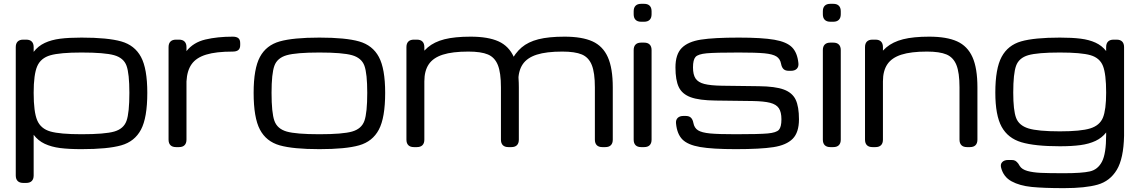

<svg xmlns="http://www.w3.org/2000/svg" viewBox="-20 -770 5968 1005"><path d="M156.2 -64.5V-498.5Q179.2 -528.8 214.1 -545.2Q249 -561.5 294.9 -567.4Q340.8 -573.2 406.7 -573.2Q543.9 -573.2 614.5 -553.2Q685.1 -533.2 718 -471.9Q751 -410.6 751 -284.2Q751 -153.8 718 -91.6Q685.1 -29.3 614.7 -9.3Q544.4 10.7 406.7 10.7Q340.3 10.7 294.7 4.9Q249 -1 214.1 -17.3Q179.2 -33.7 156.2 -64.5ZM406.7 -67.4Q528.8 -67.4 578.1 -81.5Q627.4 -95.7 642.3 -137.7Q657.2 -179.7 657.2 -284.2Q657.2 -384.8 642.3 -425.8Q627.4 -466.8 577.6 -481Q527.8 -495.1 406.7 -495.1Q294.4 -495.1 243.9 -480.7Q193.4 -466.3 174.8 -423.3Q156.2 -380.4 156.2 -284.2Q156.2 -184.1 174.8 -140.1Q193.4 -96.2 243.7 -81.8Q293.9 -67.4 406.7 -67.4ZM156.2 -523.4V148.4Q156.2 167.5 146.2 177.5Q136.2 187.5 117.2 187.5H101.6Q82.5 187.5 72.5 177.5Q62.5 167.5 62.5 148.4V-523.4Q62.5 -542.5 72.5 -552.5Q82.5 -562.5 101.6 -562.5H117.2Q136.2 -562.5 146.2 -552.5Q156.2 -542.5 156.2 -523.4Z M862.3 -39.1V-523.4Q862.3 -542.5 872.3 -552.5Q882.3 -562.5 901.4 -562.5H917Q936 -562.5 946 -552.5Q956.1 -542.5 956.1 -523.4V-39.1Q956.1 -20 946 -10Q936 0 917 0H901.4Q882.3 0 872.3 -10Q862.3 -20 862.3 -39.1ZM1198.2 -500Q1110.8 -500 1059.1 -484.1Q1007.3 -468.3 983.2 -434.3Q959 -400.4 956.1 -343.8V-502.4Q992.2 -548.3 1055.2 -563.2Q1118.2 -578.1 1198.2 -578.1Q1217.8 -578.1 1227.5 -570.3Q1237.3 -562.5 1237.3 -543.9V-534.2Q1237.3 -516.1 1227.5 -508.1Q1217.8 -500 1198.2 -500Z M1307.6 -284.2Q1307.6 -410.6 1340.6 -471.9Q1373.5 -533.2 1444.1 -553.2Q1514.6 -573.2 1651.9 -573.2Q1789.1 -573.2 1859.6 -553.2Q1930.2 -533.2 1963.1 -471.9Q1996.1 -410.6 1996.1 -284.2Q1996.1 -153.8 1963.1 -91.6Q1930.2 -29.3 1859.9 -9.3Q1789.6 10.7 1651.9 10.7Q1514.2 10.7 1443.8 -9.3Q1373.5 -29.3 1340.6 -91.6Q1307.6 -153.8 1307.6 -284.2ZM1651.9 -495.1Q1530.8 -495.1 1481 -481Q1431.2 -466.8 1416.3 -425.8Q1401.4 -384.8 1401.4 -284.2Q1401.4 -179.7 1416.3 -137.7Q1431.2 -95.7 1480.5 -81.5Q1529.8 -67.4 1651.9 -67.4Q1773.9 -67.4 1823.2 -81.5Q1872.6 -95.7 1887.5 -137.7Q1902.3 -179.7 1902.3 -284.2Q1902.3 -384.8 1887.5 -425.8Q1872.6 -466.8 1822.8 -481Q1772.9 -495.1 1651.9 -495.1Z M2107.4 -39.1V-523.4Q2107.4 -542.5 2117.4 -552.5Q2127.4 -562.5 2146.5 -562.5H2162.1Q2181.2 -562.5 2191.2 -552.5Q2201.2 -542.5 2201.2 -523.4V-39.1Q2201.2 -20 2191.2 -10Q2181.2 0 2162.1 0H2146.5Q2127.4 0 2117.4 -10Q2107.4 -20 2107.4 -39.1ZM2602.1 -39.1V-312.5Q2602.1 -389.6 2585.9 -429.7Q2569.8 -469.7 2533.9 -484.9Q2498 -500 2431.6 -500Q2348.1 -500 2297.9 -483.9Q2247.6 -467.8 2224.4 -433.6Q2201.2 -399.4 2201.2 -343.8L2160.2 -443.8Q2184.6 -492.7 2218.8 -521.7Q2252.9 -550.8 2306.6 -564.5Q2360.4 -578.1 2443.4 -578.1Q2534.7 -578.1 2589.4 -553.5Q2644 -528.8 2669.9 -470.9Q2695.8 -413.1 2695.8 -312.5V-39.1Q2695.8 -20 2685.8 -10Q2675.8 0 2656.7 0H2641.1Q2622.1 0 2612.1 -10Q2602.1 -20 2602.1 -39.1ZM3093.8 -39.1V-312.5Q3093.8 -389.6 3077.6 -429.7Q3061.5 -469.7 3025.6 -484.9Q2989.7 -500 2923.3 -500Q2839.8 -500 2789.6 -483.9Q2739.3 -467.8 2716.1 -433.6Q2692.9 -399.4 2692.9 -343.8L2651.9 -443.8Q2676.3 -492.7 2710.4 -521.7Q2744.6 -550.8 2798.3 -564.5Q2852.1 -578.1 2935.1 -578.1Q3026.4 -578.1 3081.1 -553.5Q3135.7 -528.8 3161.6 -470.9Q3187.5 -413.1 3187.5 -312.5V-39.1Q3187.5 -20 3177.5 -10Q3167.5 0 3148.4 0H3132.8Q3113.8 0 3103.8 -10Q3093.8 -20 3093.8 -39.1Z M3335.9 -546.9H3351.6Q3370.6 -546.9 3380.6 -536.9Q3390.6 -526.9 3390.6 -507.8V-39.1Q3390.6 -20 3380.6 -10Q3370.6 0 3351.6 0H3335.9Q3316.9 0 3306.9 -10Q3296.9 -20 3296.9 -39.1V-507.8Q3296.9 -526.9 3306.9 -536.9Q3316.9 -546.9 3335.9 -546.9ZM3335.9 -750H3351.6Q3370.6 -750 3380.6 -740Q3390.6 -730 3390.6 -710.9V-695.3Q3390.6 -676.3 3380.6 -666.3Q3370.6 -656.2 3351.6 -656.2H3335.9Q3316.9 -656.2 3306.9 -666.3Q3296.9 -676.3 3296.9 -695.3V-710.9Q3296.9 -730 3306.9 -740Q3316.9 -750 3335.9 -750Z M3518.6 -123.5Q3516.6 -142.1 3527.1 -152.6Q3537.6 -163.1 3557.1 -163.1H3569.3Q3586.9 -163.1 3596.4 -154.1Q3606 -145 3609.4 -126.5Q3614.3 -100.1 3633.8 -87.9Q3653.3 -75.7 3696.8 -71.5Q3740.2 -67.4 3831.1 -67.4Q3953.6 -67.4 3998.8 -71.5Q4043.9 -75.7 4057.1 -90.6Q4070.3 -105.5 4070.3 -145.5Q4070.3 -183.1 4056.9 -203.4Q4043.5 -223.6 4011.2 -231.9Q3979 -240.2 3918.9 -241.2L3726.1 -243.7Q3639.6 -244.6 3595 -261.2Q3550.3 -277.8 3533 -314.2Q3515.6 -350.6 3515.6 -417Q3515.6 -485.8 3548.6 -519Q3581.5 -552.2 3649.4 -562.7Q3717.3 -573.2 3846.7 -573.2Q3969.2 -573.2 4033.4 -562Q4097.7 -550.8 4125.7 -522.5Q4153.8 -494.1 4159.2 -439Q4161.1 -420.4 4150.6 -409.9Q4140.1 -399.4 4120.6 -399.4H4108.4Q4090.8 -399.4 4081.3 -408.4Q4071.8 -417.5 4068.4 -436Q4063.5 -462.4 4043.9 -474.6Q4024.4 -486.8 3981 -491Q3937.5 -495.1 3846.7 -495.1Q3724.1 -495.1 3679 -491Q3633.8 -486.8 3620.6 -471.9Q3607.4 -457 3607.4 -417Q3607.4 -379.4 3620.8 -359.1Q3634.3 -338.9 3666.5 -330.6Q3698.7 -322.3 3758.8 -321.3L3951.7 -318.8Q4038.1 -317.9 4082.8 -301.3Q4127.4 -284.7 4144.8 -248.3Q4162.1 -211.9 4162.1 -145.5Q4162.1 -76.7 4129.2 -43.5Q4096.2 -10.3 4028.3 0.2Q3960.4 10.7 3831.1 10.7Q3708.5 10.7 3644.3 -0.5Q3580.1 -11.7 3552 -40Q3523.9 -68.4 3518.6 -123.5Z M4326.2 -546.9H4341.8Q4360.8 -546.9 4370.8 -536.9Q4380.9 -526.9 4380.9 -507.8V-39.1Q4380.9 -20 4370.8 -10Q4360.8 0 4341.8 0H4326.2Q4307.1 0 4297.1 -10Q4287.1 -20 4287.1 -39.1V-507.8Q4287.1 -526.9 4297.1 -536.9Q4307.1 -546.9 4326.2 -546.9ZM4326.2 -750H4341.8Q4360.8 -750 4370.8 -740Q4380.9 -730 4380.9 -710.9V-695.3Q4380.9 -676.3 4370.8 -666.3Q4360.8 -656.2 4341.8 -656.2H4326.2Q4307.1 -656.2 4297.1 -666.3Q4287.1 -676.3 4287.1 -695.3V-710.9Q4287.1 -730 4297.1 -740Q4307.1 -750 4326.2 -750Z M4507.8 -39.1V-523.4Q4507.8 -542.5 4517.8 -552.5Q4527.8 -562.5 4546.9 -562.5H4562.5Q4581.5 -562.5 4591.6 -552.5Q4601.6 -542.5 4601.6 -523.4V-39.1Q4601.6 -20 4591.6 -10Q4581.5 0 4562.5 0H4546.9Q4527.8 0 4517.8 -10Q4507.8 -20 4507.8 -39.1ZM5002.4 -39.1V-312.5Q5002.4 -389.6 4986.3 -429.7Q4970.2 -469.7 4934.3 -484.9Q4898.4 -500 4832 -500Q4748.5 -500 4698.2 -483.9Q4647.9 -467.8 4624.8 -433.6Q4601.6 -399.4 4601.6 -343.8L4560.5 -443.8Q4585 -492.7 4619.1 -521.7Q4653.3 -550.8 4707 -564.5Q4760.7 -578.1 4843.8 -578.1Q4935.1 -578.1 4989.7 -553.5Q5044.4 -528.8 5070.3 -470.9Q5096.2 -413.1 5096.2 -312.5V-39.1Q5096.2 -20 5086.2 -10Q5076.2 0 5057.1 0H5041.5Q5022.5 0 5012.5 -10Q5002.4 -20 5002.4 -39.1Z M5220.2 107.9Q5215.3 89.4 5226.1 78.4Q5236.8 67.4 5257.3 67.4H5275.4Q5287.6 67.4 5295.2 72Q5302.7 76.7 5310.1 86.4Q5314 92.8 5317.9 99.1Q5329.1 116.7 5357.7 124.8Q5386.2 132.8 5427.7 134.8Q5469.2 136.7 5548.8 136.7Q5643.1 136.7 5684.8 127.2Q5726.6 117.7 5748.3 75.9Q5770 34.2 5770 -63.5V-76.7Q5748 -48.3 5714.4 -32.5Q5680.7 -16.6 5635.7 -10.5Q5590.8 -4.4 5527.8 -4.4Q5397 -4.4 5326.4 -25.4Q5255.9 -46.4 5222.9 -106.4Q5189.9 -166.5 5189.9 -285.2Q5189.9 -411.1 5222.9 -472.4Q5255.9 -533.7 5325.2 -553.5Q5394.5 -573.2 5527.8 -573.2Q5591.8 -573.2 5636.5 -567.6Q5681.2 -562 5714.6 -546.6Q5748 -531.2 5770 -502.9V-523.4Q5770 -542.5 5780 -552.5Q5790 -562.5 5809.1 -562.5H5824.7Q5843.8 -562.5 5853.8 -552.5Q5863.8 -542.5 5863.8 -523.4V-59.6Q5861.3 60.1 5825.7 119.1Q5790 178.2 5725.6 196.5Q5661.1 214.8 5548.8 214.8Q5442.9 214.8 5379.9 208.5Q5316.9 202.1 5274.7 179Q5232.4 155.8 5220.2 107.9ZM5527.8 -495.1Q5410.6 -495.1 5362.1 -481Q5313.5 -466.8 5298.6 -425.8Q5283.7 -384.8 5283.7 -285.2Q5283.7 -192.9 5298.6 -153.1Q5313.5 -113.3 5363 -97.9Q5412.6 -82.5 5527.8 -82.5Q5637.2 -82.5 5686.8 -97.9Q5736.3 -113.3 5753.2 -154.3Q5770 -195.3 5770 -285.2Q5770 -382.3 5753.4 -424.6Q5736.8 -466.8 5688.2 -481Q5639.6 -495.1 5527.8 -495.1Z"/></svg>

Font: Gyrochrome
Style: Regular
Weight: 400
Designer: David Moles
Foundry: David Moles
Version: Version 1.005;Glyphs 3.2.3 (3260)